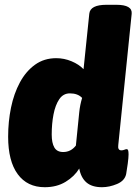

<svg xmlns="http://www.w3.org/2000/svg" viewBox="-20 -774 570 802"><path d="M167 8Q94 8 54 -46.5Q14 -101 14 -203Q14 -266 26 -324.5Q38 -383 63 -429.5Q88 -476 126 -503.5Q164 -531 215 -531Q248 -531 279 -518Q310 -505 329 -485L353 -717Q357 -754 425 -754H466Q534 -754 530 -716L474 -168Q471 -146 487 -146Q494 -146 499.5 -148.5Q505 -151 510 -151Q513 -151 515 -146.5Q517 -142 517 -129Q517 -116 513.5 -89.5Q510 -63 507 -47Q501 -19 469 -5.5Q437 8 406 8Q364 8 341 -12Q318 -32 311 -70Q291 -37 254 -14.5Q217 8 167 8ZM244 -139Q276 -139 297 -166L311 -305Q314 -335 323 -365Q305 -384 272 -384Q244 -384 227.5 -359.5Q211 -335 203.5 -296Q196 -257 196 -212Q196 -177 207 -158Q218 -139 244 -139Z"/></svg>

Font: Asap Semi Condensed Semi Condensed Black
Style: Italic
Weight: 900
Width: 4
Italic angle: -6°
Designer: Pablo Cosgaya
Foundry: Omnibus-Type
Version: Version 3.001; ttfautohint (v1.8.4.7-5d5b)